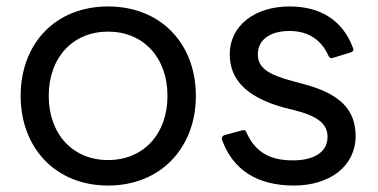

<svg xmlns="http://www.w3.org/2000/svg" viewBox="-20 -539 1170 595"><path d="M315 36C479 36 587 -82 587 -242C587 -403 479 -519 315 -519C151 -519 44 -403 44 -242C44 -82 151 36 315 36ZM315 -43C206 -43 131 -123 131 -242C131 -361 206 -441 315 -441C424 -441 499 -361 499 -242C499 -123 424 -43 315 -43Z M891 36C1003 36 1082 -25 1082 -117C1082 -197 1037 -248 919 -279L889 -287C809 -308 779 -330 779 -371C779 -417 819 -443 877 -443C934 -443 975 -417 998 -366C1001 -360 1005 -357 1013 -360L1068 -377C1074 -379 1077 -384 1074 -390C1042 -478 970 -519 878 -519C766 -519 692 -457 692 -371C692 -294 741 -239 858 -206L890 -198C963 -180 995 -156 995 -115C995 -65 949 -42 888 -42C818 -42 772 -66 744 -128C742 -135 738 -137 730 -135L675 -120C669 -118 666 -112 668 -106C702 -11 779 36 891 36Z"/></svg>

Font: LINE Seed JP_OTF Regular
Style: Regular
Weight: 400
Designer: LY Corporation & Fontrix & Fontworks
Version: Version 1.002